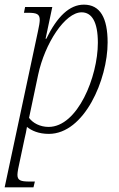

<svg xmlns="http://www.w3.org/2000/svg" viewBox="-44 -566 514 826"><path d="M-24 240H100L106 215H83C45 215 31 210 31 186C31 175 36 149 41 128L62 29C66 13 69 -2 72 -20C92 -4 122 10 166 10C319 10 419 -224 419 -383C419 -489 387 -546 317 -546C255 -546 202 -495 155 -399H152L181 -536H64L59 -511H77C115 -511 127 -505 127 -480C127 -471 124 -452 119 -430ZM165 -20C128 -20 97 -37 81 -59L120 -244C149 -380 236 -513 307 -513C351 -513 377 -472 377 -382C377 -236 290 -20 165 -20Z"/></svg>

Font: Noto Serif Condensed ExtraLight
Style: Italic
Weight: 200
Width: 3
Italic angle: -12°
Designer: Monotype Design Team
Foundry: Monotype Imaging Inc.
Version: Version 2.013